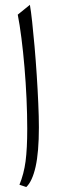

<svg xmlns="http://www.w3.org/2000/svg" viewBox="-20 -752 284 781"><path d="M101.6 -732.4 52.2 -692.4Q60.1 -652.8 67.1 -597.4Q74.2 -542 79.6 -478.5Q85 -415 87.9 -350.8Q90.8 -286.6 90.8 -228.5Q90.8 -147.5 84 -95.7Q77.1 -43.9 59.1 -0.5L86.9 8.8Q111.3 -14.2 124.8 -73.7Q138.2 -133.3 138.2 -233.9Q138.2 -276.4 135.7 -331.8Q133.3 -387.2 129.4 -447Q125.5 -506.8 120.6 -562.7Q115.7 -618.7 110.8 -663.3Q106 -708 101.6 -732.4Z"/></svg>

Font: Pinar VF
Style: Regular
Weight: 300
Designer: Amin Abedi
Version: Version 2.000